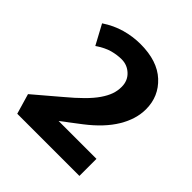

<svg xmlns="http://www.w3.org/2000/svg" viewBox="-126 -942 581 581"><g transform="rotate(45 164.5 -651.5)"><path d="M141 -785Q122 -785 101.5 -779.5Q81 -774 56 -757L22 -820Q52 -840 84 -849Q116 -858 149 -858Q221 -858 260.5 -821.5Q300 -785 300 -730Q300 -688 274.5 -645.5Q249 -603 197 -563L138 -518H300V-445H34L15 -510L95 -578Q125 -603 145 -623Q165 -643 177 -660.5Q189 -678 194.5 -693.5Q200 -709 200 -726Q200 -752 182.5 -768.5Q165 -785 141 -785Z"/></g></svg>

Font: Ek Mukta
Style: Bold
Weight: 700
Designer: Girish Dalvi and Yashodeep Gholap
Foundry: Ek Type
Version: Version 2.538;PS 1.002;hotconv 16.6.51;makeotf.lib2.5.65220;